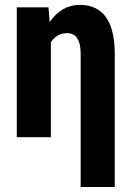

<svg xmlns="http://www.w3.org/2000/svg" viewBox="-20 -558 537 781"><path d="M177.2 -528.3 182.1 -468.3Q230.5 -538.1 304.7 -538.1Q446.8 -538.1 446.8 -336.9V202.6H308.1V-343.8Q306.6 -423.3 252.4 -423.3Q211.9 -423.3 187 -386.2V0H48.3V-528.3Z"/></svg>

Font: MAUL Condensed Bold
Style: Condensed Bold
Weight: 700
Designer: MAUL
Version: Version 1.0; 2020; ttfautohint (v1.8.3)